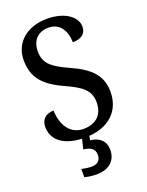

<svg xmlns="http://www.w3.org/2000/svg" viewBox="-174 -809 863 1130"><g transform="rotate(-20 257.0 -243.5)"><path d="M229 237C306 237 354 197 354 127C354 73 319 41 261 35L266 9C392 0 472 -74 472 -193C472 -296 413 -353 298 -405C185 -455 151 -491 151 -562C151 -630 191 -672 257 -672C332 -672 363 -607 363 -542C418 -542 448 -566 448 -610C448 -667 384 -724 266 -724C145 -724 55 -654 55 -541C55 -434 107 -373 224 -319C330 -272 374 -237 374 -162C374 -86 328 -41 249 -41C167 -41 122 -109 119 -203C72 -203 40 -177 40 -129C40 -55 94 4 220 10L205 72C246 76 275 91 275 130C275 167 253 184 217 184C201 184 177 181 155 176V227C177 234 210 237 229 237Z"/></g></svg>

Font: Noto Serif Hebrew SemiCondensed Medium
Style: Regular
Weight: 500
Width: 4
Designer: Monotype Design Team
Foundry: Monotype Imaging Inc.
Version: Version 2.004